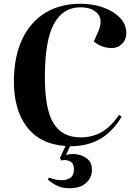

<svg xmlns="http://www.w3.org/2000/svg" viewBox="-20 -765 705 1023"><path d="M350 238Q315 238 288.5 226.5Q262 215 235 192L241 181Q264 190 279.5 192.5Q295 195 312 195Q335 195 354.5 182.5Q374 170 374 137Q374 104 352 94Q330 84 307 90L299 78L329 13Q192 3 122 -90.5Q52 -184 54 -340Q56 -468 99.5 -558.5Q143 -649 222 -697Q301 -745 409 -745Q475 -745 530.5 -725Q586 -705 619.5 -670Q653 -635 653 -589Q653 -554 630.5 -531.5Q608 -509 576 -509Q522 -509 480 -544L503 -596Q530 -657 501 -691.5Q472 -726 408 -726Q316 -726 267.5 -638Q219 -550 219 -353Q219 -184 265 -108.5Q311 -33 410 -33Q470 -33 519.5 -60Q569 -87 614 -153L628 -143Q577 -59 509 -22Q441 15 353 14L332 61Q362 52 394 58Q426 64 448 84Q470 104 470 138Q470 182 438.5 210Q407 238 350 238Z"/></svg>

Font: Literata 72pt
Style: Bold Italic
Weight: 700
Italic angle: -2°
Designer: Latin by Veronika Burian and Jose Scaglione. Greek by Irene Vlachou. Cyrillic by Vera Evstafieva
Foundry: TypeTogether
Version: Version 3.002